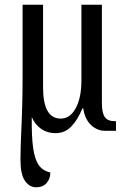

<svg xmlns="http://www.w3.org/2000/svg" viewBox="-20 -556 537 816"><path d="M67 123Q67 92 68 64Q69 36 70 11Q76 -113 76 -225V-536H163V-185Q163 -52 238 -52Q278 -52 302 -96.5Q326 -141 326 -214V-536H413V-119Q413 -76 425.5 -58.5Q438 -41 467 -41H473V0H428Q392 0 366 -25.5Q340 -51 334 -95H330Q310 -46 282.5 -18Q255 10 216 10Q182 10 156 -7.5Q130 -25 115 -58Q114 26 121 74Q128 122 145 146Q162 170 194 177Q194 204 178 222Q162 240 134 240Q105 240 86 212.5Q67 185 67 123Z"/></svg>

Font: Noto Serif Cond
Style: Regular
Weight: 400
Width: 3
Designer: Monotype Design Team
Foundry: Monotype Imaging Inc.
Version: Version 1.001